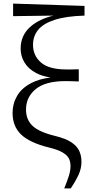

<svg xmlns="http://www.w3.org/2000/svg" viewBox="-20 -827 517 1070"><path d="M338 223Q354 184 363.5 154Q373 124 373 98Q373 76 364.5 57.5Q356 39 329.5 23Q303 7 249 -6Q145 -32 97.5 -77.5Q50 -123 50 -198Q50 -249 75.5 -293Q101 -337 156 -365Q198 -387 261 -395Q214 -403 181 -420Q137 -444 116 -479.5Q95 -515 95 -556Q95 -633 154 -682Q201 -721 277 -740L53 -737V-807L451 -794V-740Q347 -737 283.5 -716Q220 -695 192 -660Q164 -625 164 -577Q164 -517 208.5 -478.5Q253 -440 349 -440H382Q403 -440 419 -441V-373Q398 -374 378 -374.5Q358 -375 345 -375Q233 -375 179 -330.5Q125 -286 125 -216Q125 -161 160.5 -126.5Q196 -92 285 -70Q347 -55 378.5 -33.5Q410 -12 422 15Q434 42 434 74Q434 111 418.5 145.5Q403 180 374 223Z"/></svg>

Font: Early Summer Mincho
Style: Regular
Weight: 400
Designer: GuiWonder
Version: Version 1.002